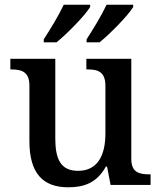

<svg xmlns="http://www.w3.org/2000/svg" viewBox="-20 -786 684 816"><path d="M348 -619V-606H403C448 -642 525 -721 546 -756V-766H433C412 -721 376 -662 348 -619ZM166 -619V-606H220C265 -642 342 -721 363 -756V-766H251C230 -721 194 -662 166 -619ZM270 10C336 10 391 -8 430 -78H435L450 0H620V-45H616C573 -45 538 -52 538 -111V-536H347V-491H351C394 -491 428 -483 428 -421V-219C428 -123 393 -60 312 -60C237 -60 215 -111 215 -198V-536H24V-491H27C72 -491 105 -481 105 -422V-186C105 -50 162 10 270 10Z"/></svg>

Font: Noto Serif Ethiopic Medium
Style: Regular
Weight: 500
Designer: Monotype Design Team
Foundry: Monotype Imaging Inc.
Version: Version 2.102